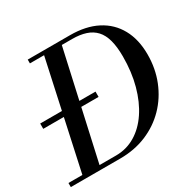

<svg xmlns="http://www.w3.org/2000/svg" viewBox="-178 -925 1105 1097"><g transform="rotate(-30 375.0 -377.0)"><path d="M-14 0V-27H300Q369 -27 427 -61.5Q485 -96 527.5 -159.5Q570 -223 593.5 -309Q617 -395 617 -498Q617 -561 605 -605.5Q593 -650 568 -677Q543 -704 505 -716.5Q467 -729 416 -729H137V-754H416Q520 -754 593.5 -716Q667 -678 706 -607Q745 -536 745 -438Q745 -345 713 -265Q681 -185 623 -125.5Q565 -66 486 -33Q407 0 312 0ZM72 0 236 -754H353L185 0ZM16 -367V-402H381V-367Z"/></g></svg>

Font: Libre Bodoni
Style: Italic
Weight: 400
Italic angle: -13°
Designer: Pablo Impallari, Rodrigo Fuenzalida
Foundry: Impallari Type
Version: Version 2.005;gftools[0.9.23]